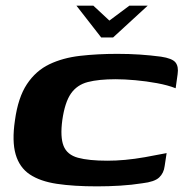

<svg xmlns="http://www.w3.org/2000/svg" viewBox="-20 -654 651 681"><path d="M251 -634H311L368 -581L439 -634H504L381 -521H339ZM33 -227Q44 -308 75.5 -355.5Q107 -403 155 -426Q203 -449 264.5 -456Q326 -463 396 -463Q438 -463 475.5 -460.5Q513 -458 551 -453Q591 -447 602.5 -432.5Q614 -418 610 -391L603 -341Q575 -352 537 -359Q499 -366 460 -369.5Q421 -373 390 -373Q330 -373 291.5 -363Q253 -353 231.5 -322Q210 -291 201 -228Q193 -168 205.5 -136.5Q218 -105 256.5 -94.5Q295 -84 361 -84Q391 -84 424 -87Q457 -90 494 -96.5Q531 -103 571 -111L564 -65Q561 -40 544.5 -24.5Q528 -9 485 -4Q447 2 406 4.5Q365 7 324 7Q241 7 181.5 -2Q122 -11 85.5 -35.5Q49 -60 35.5 -106.5Q22 -153 33 -227Z"/></svg>

Font: Genos Thin
Style: Bold Italic
Weight: 700
Italic angle: -8°
Version: Version 1.010